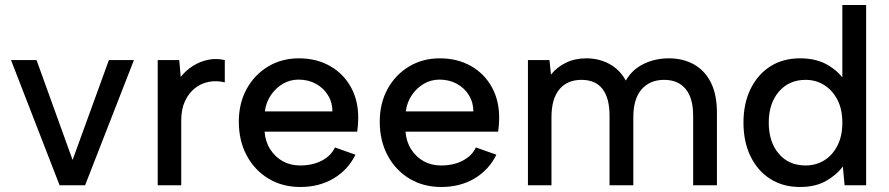

<svg xmlns="http://www.w3.org/2000/svg" viewBox="-20 -740 3551 767"><path d="M126 -500 270 -101 415 -500H515L320 0H218L24 -500Z M610 -500H696L702 -433Q723 -459 750.5 -476.5Q778 -494 810.5 -501Q843 -508 878 -500V-411Q845 -419 814 -413Q783 -407 758.5 -387.5Q734 -368 719 -336Q704 -304 704 -259V0H610Z M1180 7Q1108 7 1052.5 -26.5Q997 -60 965.5 -119Q934 -178 934 -254Q934 -327 965 -384Q996 -441 1050.5 -474Q1105 -507 1174 -507Q1244 -507 1298 -476.5Q1352 -446 1382 -391.5Q1412 -337 1411 -266Q1411 -254 1410 -241.5Q1409 -229 1407 -214H1037Q1040 -174 1059.5 -143.5Q1079 -113 1109.5 -96Q1140 -79 1179 -79Q1229 -79 1266 -98.5Q1303 -118 1318 -151L1400 -122Q1370 -61 1312.5 -27Q1255 7 1180 7ZM1308 -295Q1308 -331 1290 -360Q1272 -389 1241.5 -405.5Q1211 -422 1173 -422Q1139 -422 1110.5 -405.5Q1082 -389 1062.5 -360.5Q1043 -332 1038 -295Z M1743 7Q1671 7 1615.5 -26.5Q1560 -60 1528.5 -119Q1497 -178 1497 -254Q1497 -327 1528 -384Q1559 -441 1613.5 -474Q1668 -507 1737 -507Q1807 -507 1861 -476.5Q1915 -446 1945 -391.5Q1975 -337 1974 -266Q1974 -254 1973 -241.5Q1972 -229 1970 -214H1600Q1603 -174 1622.5 -143.5Q1642 -113 1672.5 -96Q1703 -79 1742 -79Q1792 -79 1829 -98.5Q1866 -118 1881 -151L1963 -122Q1933 -61 1875.5 -27Q1818 7 1743 7ZM1871 -295Q1871 -331 1853 -360Q1835 -389 1804.5 -405.5Q1774 -422 1736 -422Q1702 -422 1673.5 -405.5Q1645 -389 1625.5 -360.5Q1606 -332 1601 -295Z M2089 -500H2175L2181 -442Q2205 -472 2241 -489.5Q2277 -507 2322 -507Q2373 -507 2414.5 -484.5Q2456 -462 2480 -418Q2505 -462 2551 -484.5Q2597 -507 2652 -507Q2709 -507 2752.5 -482.5Q2796 -458 2820 -410Q2844 -362 2844 -290V0H2749V-278Q2749 -348 2719 -384.5Q2689 -421 2633 -421Q2576 -421 2543 -383Q2510 -345 2510 -272V0H2415V-278Q2415 -348 2387 -384.5Q2359 -421 2303 -421Q2246 -421 2214.5 -383Q2183 -345 2183 -272V0H2089Z M3356 -415 3345 -412V-720H3440V0H3354L3347 -75Q3322 -41 3279.5 -17Q3237 7 3176 7Q3108 7 3057.5 -25Q3007 -57 2978.5 -115Q2950 -173 2950 -250Q2950 -327 2978.5 -385Q3007 -443 3057.5 -475Q3108 -507 3176 -507Q3241 -507 3286.5 -480.5Q3332 -454 3356 -415ZM3051 -250Q3051 -173 3091 -126Q3131 -79 3198 -79Q3239 -79 3272 -99Q3305 -119 3325 -157.5Q3345 -196 3345 -250Q3345 -304 3325 -342Q3305 -380 3272 -400.5Q3239 -421 3198 -421Q3132 -421 3091.5 -374Q3051 -327 3051 -250Z"/></svg>

Font: Albert Sans Medium
Style: Regular
Weight: 500
Designer: Andreas Rasmussen
Foundry: a.Foundry
Version: Version 1.025